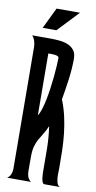

<svg xmlns="http://www.w3.org/2000/svg" viewBox="-93 -868 454 908"><g transform="rotate(10 134.0 -414.0)"><path d="M164.1 -274.4Q153.8 -250.5 143.3 -234.1Q132.8 -217.8 124 -201.9Q115.2 -186 109.9 -166.7Q104.5 -147.5 104.5 -117.7V-46.4Q104.5 -33.2 109.1 -20.8Q113.8 -8.3 125 0H10.7Q22.9 -7.8 27.8 -20.5Q32.7 -33.2 32.7 -46.4L28.8 -631.8Q28.8 -637.7 27.6 -645Q26.4 -652.3 24.2 -659.4Q22 -666.5 18.3 -672.9Q14.6 -679.2 10.3 -683.6H97.2Q117.7 -683.6 140.1 -681.6Q162.6 -679.7 181.2 -672.4Q199.7 -665 211.9 -649.9Q224.1 -634.8 224.1 -608.4Q224.1 -560.1 217 -508.5Q210 -457 201.7 -409.7Q217.3 -370.6 226.1 -331.3Q234.9 -292 239.3 -252Q243.7 -211.9 244.6 -171.4Q245.6 -130.9 245.6 -89.8Q245.6 -81.5 245.1 -67.6Q244.6 -53.7 245.6 -39.8Q246.6 -25.9 250.7 -14.6Q254.9 -3.4 264.6 0H189.9Q183.6 0 180.2 -8.1Q176.8 -16.1 175.3 -26.4Q173.8 -36.6 173.6 -46.4Q173.3 -56.2 173.3 -60.1Q173.3 -113.8 172.6 -167.5Q171.9 -221.2 164.1 -274.4ZM102.5 -315.9Q110.4 -326.7 117.2 -347.7Q124 -368.7 129.4 -395.3Q134.8 -421.9 138.9 -451.4Q143.1 -481 145.8 -509Q148.4 -537.1 149.9 -560.8Q151.4 -584.5 151.4 -599.6Q151.4 -605.5 145 -608.2Q138.7 -610.8 130.1 -611.8Q121.6 -612.8 113.3 -612.5Q105 -612.3 100.6 -612.3ZM102.1 -828.1H214.8L119.1 -727.1H53.2Z"/></g></svg>

Font: XAYAX
Style: Regular
Weight: 400
Designer: Peter Wiegel
Foundry: Peter Wiegel
Version: Version 1.000 2009 initial release